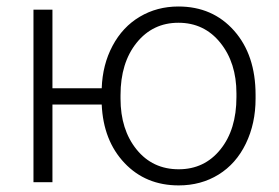

<svg xmlns="http://www.w3.org/2000/svg" viewBox="-20 -558 853 588"><path d="M140.6 -287.6H291.5Q293.9 -359.9 324.7 -417.7Q355.5 -475.6 408.2 -506.8Q460.9 -538.1 526.4 -538.1Q631.3 -538.1 697 -463.9Q762.7 -389.6 762.7 -267.6V-255.9Q762.7 -179.7 732.9 -118.2Q703.1 -56.6 649.4 -23.4Q595.7 9.8 527.3 9.8Q426.3 9.8 361.3 -58.8Q296.4 -127.4 291.5 -237.8H140.6V0H82.5V-528.3H140.6ZM349.1 -255.9Q349.1 -161.1 398.2 -100.3Q447.3 -39.6 527.3 -39.6Q606 -39.6 655 -100.3Q704.1 -161.1 704.1 -260.7V-272Q704.1 -365.7 654.8 -427Q605.5 -488.3 526.4 -488.3Q447.8 -488.3 398.4 -427Q349.1 -365.7 349.1 -266.6Z"/></svg>

Font: Roboto Light
Style: Regular
Weight: 300
Designer: Google
Version: Version 2.134; 2016; ttfautohint (v1.6)